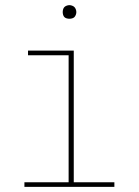

<svg xmlns="http://www.w3.org/2000/svg" viewBox="-20 -727 540 747"><path d="M75 0V-18H247V-512H89V-530H267V-18H425V0ZM250 -654Q245 -654 239.5 -655.5Q234 -657 230.5 -660.5Q227 -664 225.5 -669.5Q224 -675 224 -680Q224 -685 225.5 -690.5Q227 -696 230.5 -699.5Q234 -703 239.5 -705Q245 -707 250 -707Q255 -707 260.5 -705Q266 -703 269.5 -699.5Q273 -696 275 -690.5Q277 -685 277 -680Q277 -675 275 -669.5Q273 -664 269.5 -660.5Q266 -657 260.5 -655.5Q255 -654 250 -654Z"/></svg>

Font: iosevka_custom_sans_ss08 Thin
Style: Regular
Weight: 100
Designer: Belleve Invis
Foundry: Belleve Invis
Version: Version 10.3.0; ttfautohint (v1.8.3)